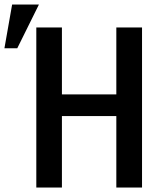

<svg xmlns="http://www.w3.org/2000/svg" viewBox="-49 -833 718 853"><path d="M582 0H467.8V-317.4H226.1V0H112.3V-710.9H226.1V-413.6H467.8V-710.9H582ZM4.9 -813H124L27.8 -618.7H-29.3Z"/></svg>

Font: Roboto Mono
Style: Regular
Weight: 500
Designer: Google
Version: Version 2.000986; 2015; ttfautohint (v1.3)